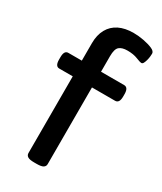

<svg xmlns="http://www.w3.org/2000/svg" viewBox="-192 -828 761 900"><g transform="rotate(30 188.5 -377.5)"><path d="M153 2Q128 2 118 -4.5Q108 -11 108 -23V-438H35Q13 -438 13 -474V-487Q13 -523 35 -523H108V-617Q108 -662 125.5 -693.5Q143 -725 175.5 -741Q208 -757 254 -757Q281 -757 309.5 -751.5Q338 -746 357.5 -737.5Q377 -729 377 -716Q377 -711 376 -700.5Q375 -690 372 -679Q369 -668 365 -660.5Q361 -653 355 -653Q347 -653 325 -662Q303 -671 270 -671Q241 -671 226.5 -658.5Q212 -646 212 -607V-523H337Q360 -523 360 -487V-474Q360 -438 337 -438H212V-23Q212 -11 202 -4.5Q192 2 167 2Z"/></g></svg>

Font: Asap Expanded Medium
Style: Regular
Weight: 500
Width: 7
Designer: Pablo Cosgaya
Foundry: Omnibus-Type
Version: Version 3.001